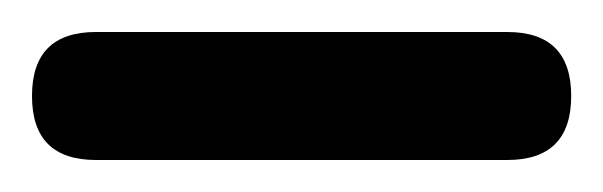

<svg xmlns="http://www.w3.org/2000/svg" viewBox="-20 -829 377 120"><path d="M0 -769Q0 -729 40 -729H297Q337 -729 337 -769Q337 -809 297 -809H40Q0 -809 0 -769Z"/></svg>

Font: WD-XL Lubrifont TC
Style: Regular
Weight: 400
Designer: [WD-XL Lubrifont] Copyright 2020-2022 (c) NightFurySL2001, Skr-ZERO; [ZCOOL QingKe HuangYou] Copyright 2018-2022 (c) The
Version: Version 2.001;hotconv 1.1.1;makeotfexe 2.6.0